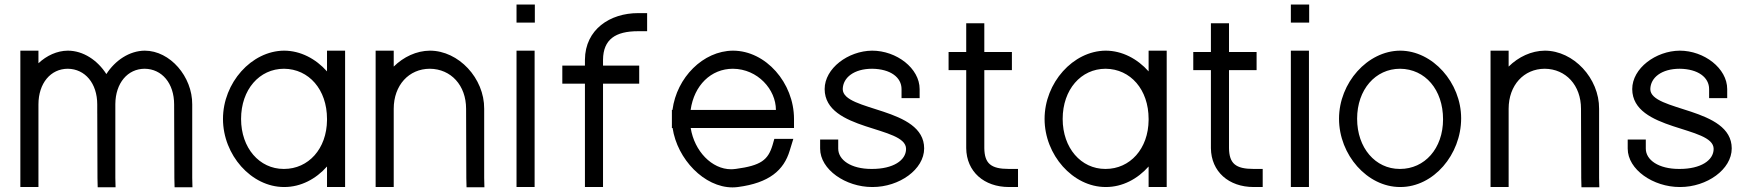

<svg xmlns="http://www.w3.org/2000/svg" viewBox="-20 -807 7733 849"><path d="M450.3 -479.5C411.4 -540.5 348.1 -583 280 -583C232.1 -582.6 186.4 -561.3 150 -527.3V-543V-583H70V-543V-345V-305V-20V20H150V-20V-305V-345C150 -439 204 -503 280 -503C356 -502 410 -439 410 -345V-305H410.1L411 -19L412 21H491L490 -20V-305V-345L490 -346.8C490.7 -439.8 544.5 -503 620 -503C696 -502 750 -439 750 -345L751 -19L752 21H831L830 -20V-345C831 -468 732 -583 620 -583C552.5 -582.4 489.4 -540.3 450.3 -479.5Z M966 -281C966 -122 1091 20 1236 20C1236.5 20 1237 20 1237.5 20C1310.1 20 1377.1 -15.5 1426 -70.8V-20V20H1506V-20V-281V-284.8V-543V-583H1426V-543V-491.3C1376.5 -547.1 1308.6 -583 1236 -583C1092 -582 966 -441 966 -281ZM1046 -281C1046 -411 1127 -503 1236 -503C1346 -502 1426 -411 1426 -281V-276.3C1425 -148.8 1343.7 -60 1236 -60C1235.4 -60 1234.9 -60 1234.3 -60C1127.1 -60 1046 -152.7 1046 -281Z M1721 -512.6V-543V-583H1641V-543V-326V-286V-20V20H1721V-20V-286V-326C1721 -430 1788 -503 1881 -503C1974 -502 2041 -430 2041 -326L2042 -19L2043 21H2122L2121 -20V-326C2122 -461 2008 -583 1881 -583C1821.4 -582.5 1764.4 -555.4 1721 -512.6Z M2304 -707H2305H2345V-787H2305H2304H2264V-707ZM2264 -543V-20V20H2344V-20V-543V-583H2264Z M2801.5 -749C2677.5 -749 2567.5 -677 2566.5 -543V-517H2506.5H2466.5V-437H2506.5H2566.5V-20V20H2646.5V-20V-437H2766.5H2806.5V-517H2766.5H2646.5V-543C2647.5 -633 2701.5 -669 2801.5 -669H2841.5V-749Z M3033.9 -321C3049.3 -429.5 3123.6 -503 3221 -503C3331 -502 3411 -411 3411 -321ZM2954.1 -241C2974.8 -102.9 3094.3 21.6 3219 21.6C3227 21.6 3235 21 3243 20C3381 2 3446 -54 3472 -141L3488 -193H3404L3396 -165C3376 -100 3346 -75 3233 -60H3232C3225.5 -59.1 3219 -58.6 3212.6 -58.6C3127.8 -58.6 3050.5 -138.5 3034.2 -241H3451H3491V-281C3491 -441 3366 -583 3221 -583C3089.1 -582.1 2972.3 -464.5 2953.6 -321H2951V-281V-241Z M4046.5 -413C4046.5 -505 3944.5 -583 3836.5 -583C3730.5 -582 3626.5 -505 3626.5 -413C3627.5 -226.1 3986.5 -251 3986.5 -148.7C3986.5 -97.4 3928.7 -60 3836.5 -60C3835.4 -60 3834.3 -60 3833.1 -60C3743.1 -60 3686.5 -99.6 3686.5 -150V-190H3606.5V-150C3606.5 -57 3719.5 20 3836.5 20C3837.2 20 3838 20 3838.7 20C3956.5 20 4066.5 -57.7 4066.5 -150.8C4066.5 -333.9 3706.5 -313.1 3706.5 -413C3707.5 -464 3756.5 -503 3836.5 -503C3917.5 -502 3966.5 -465 3966.5 -413V-373H4046.5Z M4332.5 -497H4414.5H4454.5V-577H4414.5H4332.5V-664V-704H4252.5V-664V-577H4214.5H4174.5V-497H4214.5H4252.5V-152C4253.5 -48 4331.5 20 4441.5 20H4481.5V-60H4441.5C4361.5 -60 4333.5 -84 4332.5 -152Z M4599 -281C4599 -122 4724 20 4869 20C4869.5 20 4870 20 4870.5 20C4943.1 20 5010.1 -15.5 5059 -70.8V-20V20H5139V-20V-281V-284.8V-543V-583H5059V-543V-491.3C5009.5 -547.1 4941.6 -583 4869 -583C4725 -582 4599 -441 4599 -281ZM4679 -281C4679 -411 4760 -503 4869 -503C4979 -502 5059 -411 5059 -281V-276.3C5058 -148.8 4976.7 -60 4869 -60C4868.4 -60 4867.9 -60 4867.3 -60C4760.1 -60 4679 -152.7 4679 -281Z M5414.5 -497H5496.5H5536.5V-577H5496.5H5414.5V-664V-704H5334.5V-664V-577H5296.5H5256.5V-497H5296.5H5334.5V-152C5335.5 -48 5413.5 20 5523.5 20H5563.5V-60H5523.5C5443.5 -60 5415.5 -84 5414.5 -152Z M5728 -707H5729H5769V-787H5729H5728H5688V-707ZM5688 -543V-20V20H5768V-20V-543V-583H5688Z M5901 -282C5901 -122 6026 20 6171 20C6171.5 20 6172 20 6172.5 20C6318.9 20 6441 -123.2 6441 -283.9C6441 -441.1 6315.4 -583 6171 -583C6027 -582 5901 -441 5901 -282ZM5981 -282C5981 -411 6062 -503 6171 -503C6282.3 -502 6361 -410.1 6361 -279.6C6361 -149.9 6279.3 -60 6171 -60C6170.4 -60 6169.8 -60 6169.3 -60C6062.1 -60 5981 -152.7 5981 -282Z M6651 -512.6V-543V-583H6571V-543V-326V-286V-20V20H6651V-20V-286V-326C6651 -430 6718 -503 6811 -503C6904 -502 6971 -430 6971 -326L6972 -19L6973 21H7052L7051 -20V-326C7052 -461 6938 -583 6811 -583C6751.4 -582.5 6694.4 -555.4 6651 -512.6Z M7617.5 -413C7617.5 -505 7515.5 -583 7407.5 -583C7301.5 -582 7197.5 -505 7197.5 -413C7198.5 -226.1 7557.5 -251 7557.5 -148.7C7557.5 -97.4 7499.7 -60 7407.5 -60C7406.4 -60 7405.3 -60 7404.1 -60C7314.1 -60 7257.5 -99.6 7257.5 -150V-190H7177.5V-150C7177.5 -57 7290.5 20 7407.5 20C7408.2 20 7409 20 7409.7 20C7527.5 20 7637.5 -57.7 7637.5 -150.8C7637.5 -333.9 7277.5 -313.1 7277.5 -413C7278.5 -464 7327.5 -503 7407.5 -503C7488.5 -502 7537.5 -465 7537.5 -413V-373H7617.5Z"/></svg>

Font: Nordica Advanced
Style: Regular
Weight: 300
Version: Version 1.07